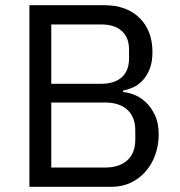

<svg xmlns="http://www.w3.org/2000/svg" viewBox="-20 -718 693 738"><path d="M93 -698H380Q467 -698 516.5 -649Q566 -600 566 -518Q566 -479 555 -452Q544 -425 527 -407.5Q510 -390 490 -381.5Q470 -373 453 -370V-364Q472 -363 495.5 -354Q519 -345 540 -325.5Q561 -306 575.5 -275.5Q590 -245 590 -202Q590 -159 576.5 -122Q563 -85 539 -58Q515 -31 482 -15.5Q449 0 410 0H93ZM177 -74H384Q438 -74 469 -101.5Q500 -129 500 -182V-216Q500 -269 469 -296.5Q438 -324 384 -324H177ZM177 -396H370Q420 -396 448 -421Q476 -446 476 -493V-527Q476 -574 448 -599Q420 -624 370 -624H177Z"/></svg>

Font: IBM Plex Sans
Style: Regular
Weight: 400
Designer: Mike Abbink, Paul van der Laan, Pieter van Rosmalen
Foundry: Bold Monday
Version: Version 3.005